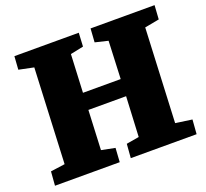

<svg xmlns="http://www.w3.org/2000/svg" viewBox="-121 -849 1070 995"><g transform="rotate(-20 414.0 -351.5)"><path d="M525 -310H317L307 -92L382 -77L377 0H20L26 -77L105 -88L129 -613L47 -630L52 -703H407L403 -628L331 -613L321 -403H529L538 -611L467 -628L472 -703H825L820 -626L740 -611L716 -92L807 -79L801 0H438L444 -77L514 -89Z"/></g></svg>

Font: Literata 18pt ExtraBold
Style: Italic
Weight: 800
Italic angle: -2°
Designer: Latin by Veronika Burian and Jose Scaglione. Greek by Irene Vlachou. Cyrillic by Vera Evstafieva
Foundry: TypeTogether
Version: Version 3.103;gftools[0.9.29]